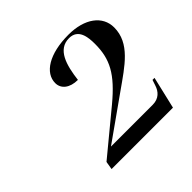

<svg xmlns="http://www.w3.org/2000/svg" viewBox="-120 -940 670 670"><g transform="rotate(-45 214.5 -605.0)"><path d="M73 -386H376L404 -505H394L387 -484C380 -462 364 -443 333 -443H127L288 -557C360 -608 429 -651 429 -729C429 -786 378 -824 298 -824C203 -824 146 -787 146 -737C146 -709 170 -689 210 -689C218 -755 235 -814 291 -814C336 -814 341 -770 341 -736C341 -661 316 -613 233 -544L78 -416Z"/></g></svg>

Font: Noto Serif Display
Style: Italic
Weight: 400
Italic angle: -12°
Designer: Monotype Design Team
Foundry: Monotype Imaging Inc.
Version: Version 2.009